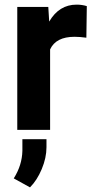

<svg xmlns="http://www.w3.org/2000/svg" viewBox="-20 -558 405 825"><path d="M351.1 -396Q322.3 -399.9 300.3 -399.9Q220.2 -399.9 195.3 -345.7V0H54.2V-528.3H187.5L191.4 -465.3Q233.9 -538.1 309.1 -538.1Q332.5 -538.1 353 -531.7ZM108.9 247.1 39.1 208.5Q74.7 152.3 76.2 90.3V40H179.7V74.7Q179.7 120.1 159.4 168.5Q139.2 216.8 108.9 247.1Z"/></svg>

Font: SteelSelectRoboto
Style: Roboto-Bold
Weight: 700
Designer: Google
Version: Version 2.137; 2017